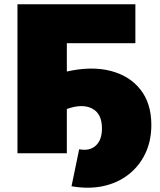

<svg xmlns="http://www.w3.org/2000/svg" viewBox="-20 -720 750 902"><path d="M62 0V-700H616V-517H294V-384Q410 -410 499.5 -387Q589 -364 640 -299Q691 -234 691 -133Q691 -58 662.5 1.5Q634 61 583 100.5Q532 140 464 154.5Q396 169 316 155L352 -19Q400 -9 429.5 -35.5Q459 -62 459 -117Q459 -186 413 -210Q367 -234 294 -208V0Z"/></svg>

Font: Montserrat Black
Style: Regular
Weight: 900
Designer: Julieta Ulanovsky
Foundry: Julieta Ulanovsky
Version: Version 9.000; ttfautohint (v1.8.4.7-5d5b)